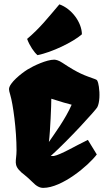

<svg xmlns="http://www.w3.org/2000/svg" viewBox="-20 -866 503 895"><path d="M80.1 -62C85.4 -57.6 97.2 -48.8 110.8 -36.6C117.2 -31.2 123.5 -24.9 129.9 -18.6C149.9 2.4 165.5 9.8 181.6 9.8C268.6 9.8 392.1 -93.8 431.2 -146L389.6 -213.9C326.7 -183.6 263.7 -145 230.5 -138.7H216.3C303.2 -216.8 425.8 -352.1 433.6 -366.2C444.8 -387.7 445.8 -430.2 440.9 -461.9C436 -491.7 433.1 -493.2 423.3 -497.1C375 -514.6 348.6 -521.5 271 -573.2C253.9 -584.5 242.2 -587.4 232.9 -587.9C197.3 -587.9 136.7 -559.6 107.4 -541.5C82.5 -525.9 22 -479.5 22 -450.2C22 -444.3 23.9 -437 27.8 -423.8C40.5 -381.8 57.1 -261.7 57.1 -165C57.1 -114.3 40 -98.1 80.1 -62ZM207.5 -203.6C207.5 -204.1 208 -204.6 208 -205.1C214.4 -254.4 219.2 -378.4 219.2 -405.8C263.7 -391.6 296.9 -381.8 314 -377.9C285.6 -311.5 230 -236.8 207.5 -203.6ZM154.8 -608.9C220.7 -622.1 318.8 -668.5 361.8 -706.1C361.3 -761.2 314.5 -825.7 256.8 -845.7C202.6 -782.2 167.5 -736.3 106.4 -684.6C118.2 -652.3 139.2 -622.1 154.8 -608.9Z"/></svg>

Font: Fruktur
Style: Regular
Weight: 400
Designer: Viktoriya Grabowska
Foundry: Viktoriya Grabowska
Version: Version 1.002